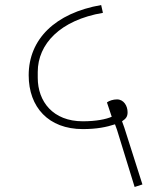

<svg xmlns="http://www.w3.org/2000/svg" viewBox="-20 -706 624 763"><path d="M515 37 546 27 474 -199 465 -224C482 -235 487 -244 487 -260C487 -285 472 -311 445 -311C430 -311 414 -306 405 -299L424 -242C401 -232 362 -224 309 -224C191 -224 130 -302 130 -397V-420C130 -531 219 -626 389 -655L382 -686C199 -654 94 -550 94 -407C94 -280 173 -193 309 -193C365 -193 403 -201 437 -212L445 -190Z"/></svg>

Font: IBM Plex Devanagari ExtraLight
Style: Regular
Weight: 200
Designer: Mike Abbink, Paul van der Laan, Pieter van Rosmalen, Erin McLaughlin
Foundry: Bold Monday
Version: Version 1.0